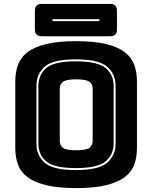

<svg xmlns="http://www.w3.org/2000/svg" viewBox="-20 -945 777 980"><path d="M679 -189Q679 -143 665.5 -105.5Q652 -68 617.5 -41.5Q583 -15 522.5 0Q462 15 369 15Q276 15 215 0Q154 -15 119.5 -41.5Q85 -68 71.5 -105.5Q58 -143 58 -189V-530Q58 -576 71.5 -613.5Q85 -651 119.5 -678Q154 -705 215 -720Q276 -735 369 -735Q462 -735 522.5 -720Q583 -705 617.5 -678Q652 -651 665.5 -613.5Q679 -576 679 -530ZM570 -212V-507Q570 -567 527 -604.5Q484 -642 367 -642Q250 -642 208 -604.5Q166 -567 166 -507V-212Q166 -152 208 -114.5Q250 -77 367 -77Q484 -77 527 -114.5Q570 -152 570 -212ZM176 -212V-507Q176 -563 216 -597.5Q256 -632 367 -632Q478 -632 519 -597.5Q560 -563 560 -507V-212Q560 -156 519 -121.5Q478 -87 367 -87Q256 -87 216 -121.5Q176 -156 176 -212ZM285 -225Q285 -205 300 -191.5Q315 -178 369 -178Q423 -178 438 -191.5Q453 -205 453 -225V-494Q453 -513 438 -526.5Q423 -540 369 -540Q315 -540 300 -526.5Q285 -513 285 -494ZM541 -760H194Q175 -760 166.5 -768.5Q158 -777 158 -796V-889Q158 -908 166.5 -916.5Q175 -925 194 -925H541Q560 -925 568.5 -916.5Q577 -908 577 -889V-796Q577 -777 568.5 -768.5Q560 -760 541 -760ZM248 -847V-837H487V-847Z"/></svg>

Font: Bungee Inline
Style: Regular
Weight: 400
Version: Version 1.000;PS 1.0;hotconv 1.0.72;makeotf.lib2.5.5900